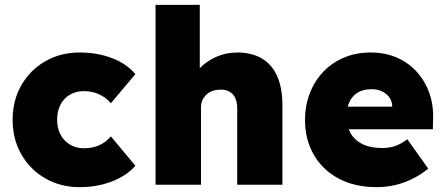

<svg xmlns="http://www.w3.org/2000/svg" viewBox="-20 -760 1829 790"><path d="M32 -267Q32 -347 68 -409.5Q104 -472 166.5 -508Q229 -544 308 -544Q380 -544 440.5 -521Q501 -498 537 -455L436 -335Q425 -349 408 -360.5Q391 -372 370.5 -378.5Q350 -385 325 -385Q292 -385 267 -370Q242 -355 228.5 -328.5Q215 -302 215 -268Q215 -234 228 -208Q241 -182 266.5 -166Q292 -150 325 -150Q350 -150 370.5 -156Q391 -162 407.5 -173Q424 -184 436 -199L537 -78Q500 -36 439.5 -13Q379 10 308 10Q229 10 166.5 -26Q104 -62 68 -124.5Q32 -187 32 -267Z M620 -740H802V-425L764 -413Q774 -451 803 -480.5Q832 -510 872 -527Q912 -544 956 -544Q1016 -544 1057.5 -519.5Q1099 -495 1120.5 -446.5Q1142 -398 1142 -328V0H956V-313Q956 -339 948 -356.5Q940 -374 924 -383Q908 -392 886 -391Q869 -391 854.5 -386Q840 -381 829 -370.5Q818 -360 812.5 -347Q807 -334 807 -318V0H714Q680 0 656.5 0Q633 0 620 0Z M1235 -266Q1235 -326 1255 -377Q1275 -428 1311 -465.5Q1347 -503 1396.5 -523.5Q1446 -544 1505 -544Q1563 -544 1610.5 -524Q1658 -504 1692.5 -467Q1727 -430 1745.5 -380Q1764 -330 1762 -270L1761 -228H1341L1318 -321H1612L1594 -301V-320Q1594 -342 1582.5 -358.5Q1571 -375 1552 -384Q1533 -393 1509 -393Q1475 -393 1452.5 -379.5Q1430 -366 1418 -341Q1406 -316 1406 -281Q1406 -241 1422.5 -212Q1439 -183 1471.5 -167Q1504 -151 1551 -151Q1582 -151 1605.5 -159Q1629 -167 1656 -187L1742 -66Q1707 -38 1671.5 -21.5Q1636 -5 1601 2.5Q1566 10 1530 10Q1439 10 1373 -25.5Q1307 -61 1271 -123.5Q1235 -186 1235 -266Z"/></svg>

Font: Mach ExtraBold
Style: Regular
Weight: 800
Version: Version 1.002